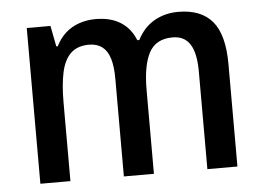

<svg xmlns="http://www.w3.org/2000/svg" viewBox="-44 -605 907 662"><g transform="rotate(-5 409.5 -274.5)"><path d="M595 -549Q674 -549 713 -502.5Q752 -456 752 -354V0H648V-338Q648 -401 628.5 -432Q609 -463 568 -463Q510 -463 486.5 -419Q463 -375 463 -290V0H359V-339Q359 -381 350.5 -408.5Q342 -436 324 -449.5Q306 -463 279 -463Q238 -463 215 -440.5Q192 -418 183 -375.5Q174 -333 174 -273V0H70V-539H152L166 -467H171Q185 -495 205.5 -513Q226 -531 252.5 -540Q279 -549 309 -549Q361 -549 395.5 -527Q430 -505 446 -464H453Q475 -507 512 -528Q549 -549 595 -549Z"/></g></svg>

Font: Noto Sans Display SemiCondensed Medium
Style: Regular
Weight: 500
Width: 4
Designer: Monotype Design Team
Foundry: Monotype Imaging Inc.
Version: Version 2.003